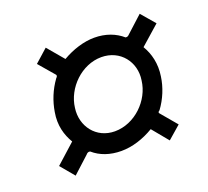

<svg xmlns="http://www.w3.org/2000/svg" viewBox="-84 -692 694 640"><g transform="rotate(-20 263.0 -372.5)"><path d="M255 -180C294 -180 334 -193 371 -215L418 -158L464 -198L416 -255C413 -258 416 -262 420 -264C443 -295 458 -332 463 -368C470 -412 460 -450 442 -480L510 -540L468 -589L411 -537C407 -533 404 -530 397 -531C372 -553 338 -566 298 -566C261 -566 220 -553 184 -532L135 -590L89 -549L137 -493C139 -489 137 -486 133 -482C110 -450 96 -415 90 -378C82 -333 93 -296 111 -266L42 -204L83 -155L141 -208C145 -213 150 -216 156 -214C181 -192 215 -180 255 -180ZM257 -249C191 -249 149 -305 158 -368C166 -436 228 -497 298 -497C365 -497 408 -441 398 -378C390 -310 328 -249 257 -249Z"/></g></svg>

Font: Cheyenne Sans
Style: Italic
Weight: 400
Italic angle: -8.13011°
Designer: The Public Sans project authors (U.S. Web Design System), Libre Franklin designed by Pablo Impallari and Rodrigo Fuenzal
Foundry: The Cheyenne Sans Project Authors
Version: Version 2.007